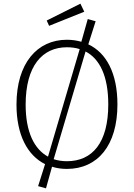

<svg xmlns="http://www.w3.org/2000/svg" viewBox="-20 -911 731 1048"><path d="M440 -847 419 -891 235 -799 248 -770ZM462 -669 502 -795 459 -807 424 -683C400 -690 373 -694 345 -694C183 -694 70 -566 70 -340C70 -174 130 -63 226 -15L188 105L231 117L264 -1C289 7 316 11 345 11C513 11 621 -117 621 -341C621 -512 560 -623 462 -669ZM120 -340C120 -551 211 -653 345 -653C370 -653 394 -650 415 -643L242 -56C167 -97 120 -190 120 -340ZM345 -31C319 -31 295 -35 273 -42L447 -630C524 -590 571 -496 571 -341C571 -133 485 -31 345 -31Z"/></svg>

Font: Fira Sans ExtraLight
Style: Regular
Weight: 200
Designer: bBox Type GmbH & Carrois Corporate GbR & Edenspiekermann AG
Foundry: bBox Type GmbH & Carrois Corporate GbR & Edenspiekermann AG
Version: Version 4.300;PS 004.300;hotconv 1.0.88;makeotf.lib2.5.64775